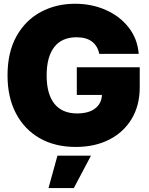

<svg xmlns="http://www.w3.org/2000/svg" viewBox="-20 -759 780 1007"><path d="M377 11.7Q268.6 11.7 188.2 -34.2Q107.9 -80.1 63.7 -164.3Q19.5 -248.5 19.5 -363.3Q19.5 -484.9 66.4 -568.8Q113.3 -652.8 193.6 -696Q273.9 -739.3 373 -739.3Q461.9 -739.3 535.4 -706.5Q608.9 -673.8 655 -614.7Q701.2 -555.7 707.5 -476.6H500.5Q492.7 -517.1 463.1 -540.3Q433.6 -563.5 381.3 -563.5Q304.2 -563.5 264.4 -512Q224.6 -460.4 224.6 -363.3Q224.6 -266.1 265.1 -215.1Q305.7 -164.1 384.3 -164.1Q446.3 -164.1 479.7 -190.7Q513.2 -217.3 514.6 -261.2H382.8V-406.2H712.9V-301.3Q712.9 -206.5 670.9 -136.2Q628.9 -65.9 553.5 -27.1Q478 11.7 377 11.7ZM234.4 227.5 281.2 57.6H457L367.2 227.5Z"/></svg>

Font: Inter Display Black
Style: Regular
Weight: 900
Designer: Rasmus Andersson
Foundry: rsms
Version: Version 4.000;git-a52131595